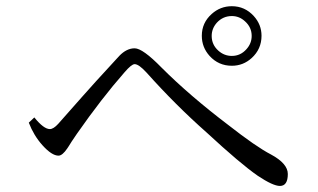

<svg xmlns="http://www.w3.org/2000/svg" viewBox="-20 -742 1040 628"><path d="M738.3 -721.7Q780.8 -721.7 810.1 -689.5Q835.4 -661.6 835.4 -625Q835.4 -581.5 803.2 -552.2Q775.4 -526.9 738.3 -526.9Q694.8 -526.9 665.5 -559.1Q640.1 -587.4 640.1 -625Q640.1 -667.5 672.4 -696.3Q700.7 -721.7 738.3 -721.7ZM738.3 -689.5Q709.5 -689.5 689.5 -668Q672.4 -648.9 672.4 -624.5Q672.4 -595.7 694.3 -576.2Q713.4 -559.1 738.3 -559.1Q766.6 -559.1 786.1 -581.1Q803.2 -600.1 803.2 -624.5Q803.2 -652.8 781.2 -672.4Q762.7 -689.5 738.3 -689.5ZM92.3 -357.9Q123 -319.8 143.1 -319.8Q154.8 -319.8 170.4 -336.9L249 -425.8Q277.8 -459 370.1 -559.1Q394 -584 420.4 -584Q446.8 -584 508.3 -521Q599.6 -429.7 725.6 -334Q817.9 -261.7 866.2 -236.8Q921.4 -207 921.4 -172.9Q921.4 -133.8 895.5 -133.8Q873 -133.8 823.2 -167Q766.6 -206.1 655.3 -309.1Q554.2 -398.4 459.5 -504.4Q434.1 -532.2 420.4 -532.2Q410.2 -532.2 387.2 -505.4Q312.5 -420.4 231.4 -304.2Q210.9 -274.4 205.1 -264.2L200.2 -256.8Q184.1 -232.9 171.4 -232.9Q149.4 -232.9 118.7 -267.1Q90.3 -298.8 74.2 -340.8Z"/></svg>

Font: I.MingCP
Style: Regular
Weight: 400
Designer: I.Font Project
Version: Version 8.000; Sep 06, 2022